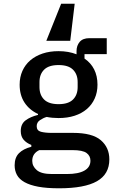

<svg xmlns="http://www.w3.org/2000/svg" viewBox="-20 -804 640 1036"><path d="M299 212Q232 212 186.5 203.5Q141 195 112.5 179Q84 163 71.5 140Q59 117 59 88Q59 46 82.5 22.5Q106 -1 149 -12V-22Q123 -32 107.5 -50Q92 -68 92 -97Q92 -135 118 -154.5Q144 -174 185 -184V-189Q138 -211 112 -251Q86 -291 86 -347Q86 -388 101 -421.5Q116 -455 143.5 -478.5Q171 -502 209.5 -515Q248 -528 296 -528Q350 -528 393 -511V-528Q393 -558 410 -578Q427 -598 462 -598H556V-512H436V-488Q470 -465 488 -429.5Q506 -394 506 -347Q506 -306 491 -272.5Q476 -239 448.5 -215.5Q421 -192 382.5 -179.5Q344 -167 296 -167Q262 -167 232 -173Q214 -168 196 -156Q178 -144 178 -123Q178 -99 201 -93Q224 -87 258 -87H374Q478 -87 524 -47.5Q570 -8 570 56Q570 136 503 174Q436 212 299 212ZM371 6H192Q154 24 154 64Q154 93 178.5 114Q203 135 260 135H341Q403 135 435.5 116.5Q468 98 468 63Q468 37 447 21.5Q426 6 371 6ZM399 -334V-361Q399 -403 374 -428Q349 -453 296 -453Q243 -453 218 -428Q193 -403 193 -361V-334Q193 -292 218 -267Q243 -242 296 -242Q349 -242 374 -267Q399 -292 399 -334ZM310 -784H383L359 -584H230Z"/></svg>

Font: IBM Plaex Mono Medium
Style: Regular
Weight: 500
Designer: Mike Abbink, Paul van der Laan, Pieter van Rosmalen
Foundry: Bold Monday
Version: Version 2.003